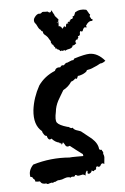

<svg xmlns="http://www.w3.org/2000/svg" viewBox="-50 -718 484 743"><g transform="rotate(-5 192.0 -346.5)"><path d="M56 -92Q126 -113 198 -107Q205 -108 225 -108H251Q253 -110 251 -113Q250 -117 251 -118Q250 -117 250 -116L226 -134Q205 -150 203 -152Q192 -147 187 -154L183 -161L178 -168L176 -164L173 -159Q172 -160 170 -167Q167 -161 164 -168Q148 -171 135 -186Q128 -181 124 -185Q119 -190 118 -198Q111 -198 107 -205Q102 -211 101 -218Q69 -244 75 -302Q81 -350 106 -395Q130 -429 171 -446Q176 -460 193 -458Q198 -466 203 -465Q205 -463 209 -466L213 -470L217 -473Q221 -473 223 -474L230 -477Q240 -482 245 -481Q246 -481 248 -484L249 -486L250 -487Q292 -500 310 -500Q342 -500 369 -468Q358 -459 348 -459L335 -452L321 -446Q309 -440 294 -438Q295 -436 291.5 -432.5Q288 -429 280 -425Q264 -418 258 -419L256 -414L254 -410Q252 -406 247 -410Q239 -401 230 -399Q218 -380 197 -369Q196 -368 194 -364Q192 -360 189.5 -356.5Q187 -353 185 -349L174 -330Q163 -309 161 -288Q154 -256 161 -246Q169 -235 200 -226Q203 -226 205 -225L210 -222Q215 -218 220 -221Q225 -213 234 -210L243 -207L251 -204Q253 -202 271 -188L281 -180L291 -172Q314 -151 315 -129Q316 -128 320 -126H325L326 -122L329 -118Q331 -113 329 -110Q334 -101 332 -90L331 -80L330 -70Q322 -78 316 -68L314 -64L311 -62Q307 -60 302 -64Q298 -63 297 -59V-55L296 -52L291 -50Q288 -49 287 -46Q283 -47 279 -50Q279 -44 273 -40Q266 -35 262 -41Q265 -48 261 -51Q254 -44 254 -32Q251 -35 244 -37Q242 -37 234 -35Q222 -32 219 -37Q215 -37 214 -38Q212 -30 206 -32H201Q198 -32 196 -29Q187 -34 173 -29L162 -25Q152 -23 150 -23Q148 -24 143 -22L139 -20L135 -18H131Q127 -17 126 -14Q124 -17 120 -16L116 -15L112 -14Q104 -10 100 -15Q83 -12 76 -25Q67 -24 58 -26Q59 -33 51 -38Q49 -46 41 -45Q35 -70 56 -92ZM112 -660Q120 -671 129 -672Q134 -669 142 -677Q146 -678 152 -677H163Q168 -672 172 -673Q176 -674 178 -681Q180 -676 184 -669L187 -664Q189 -660 189 -658Q201 -646 205 -637L203 -639L200 -641L201 -632V-621L200 -617Q206 -617 206 -615Q210 -615 211 -612L212 -609L215 -606Q220 -614 224 -617Q222 -611 227 -611L229 -616L230 -621Q232 -626 238 -624Q240 -626 238 -627L237 -628L236 -629Q238 -631 239 -631L242 -630Q246 -630 245 -636Q247 -635 248 -636Q249 -637 250 -641Q256 -638 257 -644Q260 -647 257 -651Q263 -649 265 -655L267 -660L269 -665Q288 -677 312 -671Q314 -670 316 -666L319 -661Q322 -654 326 -651Q322 -644 325 -641L327 -638Q328 -637 328 -636Q328 -634 329 -634Q332 -633 334 -631Q334 -628 331 -626Q317 -628 306 -609L307 -607L308 -606Q309 -604 306 -602Q300 -608 294 -597Q293 -592 290 -589Q286 -588 282 -591L280 -585V-579Q279 -572 271 -572Q274 -568 272 -566L270 -563Q269 -562 269 -559Q264 -561 261 -555Q258 -549 263 -546L260 -543L256 -540Q251 -537 248 -538Q247 -529 235 -526L226 -524Q220 -522 218 -520Q216 -525 208 -520Q206 -522 204 -522L199 -520L197 -523L195 -525Q192 -528 189 -527Q186 -533 180 -532V-538Q178 -538 176 -540L174 -545Q172 -550 168 -548Q170 -551 165 -556Q167 -561 161 -568L158 -573L155 -578Q150 -584 146 -587Q137 -593 138 -602Q133 -602 130 -609Q124 -612 119 -623L115 -631Q111 -637 109 -639Q104 -650 112 -660ZM196 -629Q197 -630 197 -632L196 -635Q194 -632 196 -629Z"/></g></svg>

Font: Kom-post
Style: Regular
Weight: 400
Designer: @guaschetti
Foundry: guaschetti
Version: Version 1.00 December 6, 2021, initial release